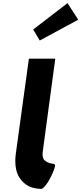

<svg xmlns="http://www.w3.org/2000/svg" viewBox="-20 -1210 524 1237"><path d="M236 -949 484 -1083 415 -1190 194 -1020ZM264 -5C293 -30 337 -126 335 -147L328 -154C319 -155 289 -157 267 -178H266L264 -180C256 -192 252 -209 255 -230L336 -831L335 -832H167L166 -831L82 -221C72 -147 84 -88 116 -51L122 -44C150 -12 190 7 250 7L256 2Z"/></svg>

Font: Hussar Woodtype
Style: SeBdObl
Weight: 900
Foundry: Cannot Into Space Fonts
Version: Version 1.07